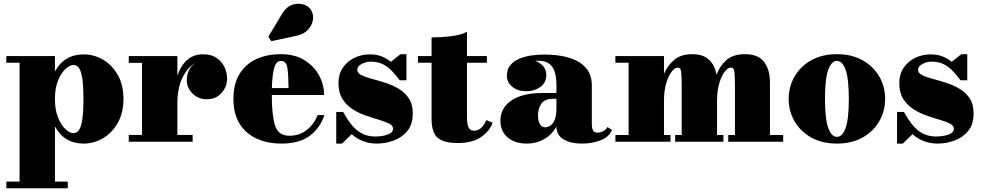

<svg xmlns="http://www.w3.org/2000/svg" viewBox="-20 -761 5271 1031"><path d="M14 214H85V-424H14V-460H275V-377Q324.5 -469 430 -469Q484.5 -469 533.2 -440.5Q582 -412 612.5 -358.5Q643 -305 643 -230Q643 -155 612.5 -101.2Q582 -47.5 533.2 -18.8Q484.5 10 430 10Q324.5 10 275 -82.5V214H344V250H14ZM275 -230Q275 -170.5 291.8 -129.5Q308.5 -88.5 331.8 -67.2Q355 -46 374 -46Q391 -46 403 -61.5Q415 -77 421.5 -117Q428 -157 428 -230Q428 -303 421.5 -342.5Q415 -382 403 -397Q391 -412 374 -412Q355 -412 331.8 -390.8Q308.5 -369.5 291.8 -328.8Q275 -288 275 -230Z M671.5 -36.5H742.5V-423.5H671.5V-460H932.5V-355Q950 -407.5 984.2 -438.5Q1018.5 -469.5 1071.5 -469.5Q1114.5 -469.5 1142.8 -450.2Q1171 -431 1185.2 -401Q1199.5 -371 1199.5 -339Q1199.5 -295 1169.2 -261.5Q1139 -228 1091.5 -228Q1044.5 -228 1013.8 -258.8Q983 -289.5 983 -330.5Q983 -359 994.2 -383Q1005.5 -407 1027.5 -421.5Q990 -402 961.2 -346.5Q932.5 -291 932.5 -206V-36.5H1014.5V0H671.5Z M1573 -569 1437 -540 1421 -564 1495.5 -688Q1517 -724 1547.8 -734.8Q1578.5 -745.5 1606.5 -737.8Q1634.5 -730 1648 -710.5Q1664.5 -686.5 1660.8 -656.8Q1657 -627 1634.8 -602.2Q1612.5 -577.5 1573 -569ZM1721.5 -143Q1702 -78 1646 -34Q1590 10 1491.5 10Q1416 10 1357.8 -16.8Q1299.5 -43.5 1266.5 -96.8Q1233.5 -150 1233.5 -230Q1233.5 -310 1265.8 -363.2Q1298 -416.5 1355.5 -443.2Q1413 -470 1488.5 -470Q1563 -470 1614.8 -438Q1666.5 -406 1693.5 -355.8Q1720.5 -305.5 1720.5 -251H1439.5V-250Q1439.5 -142 1457 -87Q1474.5 -32 1533.5 -32Q1588.5 -32 1627.8 -63.5Q1667 -95 1685.5 -143ZM1488.5 -434Q1462.5 -434 1452 -395.2Q1441.5 -356.5 1440 -288H1529.5Q1529 -354 1523.5 -394Q1518 -434 1488.5 -434Z M1816.5 10H1785.5V-160H1822.5Q1860 -90.5 1900.2 -59.2Q1940.5 -28 1994.5 -28Q2032 -28 2061.2 -38.2Q2090.5 -48.5 2090.5 -70Q2090.5 -87 2069.2 -97.5Q2048 -108 2014.8 -117.8Q1981.5 -127.5 1944 -140.5Q1906.5 -153.5 1873.2 -174.8Q1840 -196 1818.8 -229.8Q1797.5 -263.5 1797.5 -315Q1797.5 -362 1820.5 -396.5Q1843.5 -431 1882 -450Q1920.5 -469 1967.5 -469Q2002 -469 2029.5 -458Q2057 -447 2079 -429L2130.5 -470H2162.5V-330H2126.5Q2106.5 -356 2085.5 -378.8Q2064.5 -401.5 2036.8 -415.8Q2009 -430 1968.5 -430Q1954.5 -430 1938.2 -424.8Q1922 -419.5 1910.2 -409.8Q1898.5 -400 1898.5 -386Q1898.5 -368.5 1920 -357.8Q1941.5 -347 1975.5 -338Q2009.5 -329 2047.5 -317Q2085.5 -305 2119.5 -285.2Q2153.5 -265.5 2175 -233.5Q2196.5 -201.5 2196.5 -152Q2196.5 -92.5 2166.8 -57Q2137 -21.5 2092.5 -5.8Q2048 10 2004.5 10Q1963 10 1929.5 -3Q1896 -16 1868.5 -40.5ZM1804.5 -127Q1806 -125 1808 -123Q1806.5 -125.5 1805 -128Q1805 -128 1804.5 -127Z M2625.5 -102Q2607.5 -54 2561 -23.5Q2514.5 7 2438.5 7Q2382.5 7 2352 -7.2Q2321.5 -21.5 2309.5 -50Q2297.5 -78.5 2297.5 -121V-424H2224.5V-460H2297.5V-560Q2342.5 -560 2396.2 -565.8Q2450 -571.5 2487.5 -590V-460H2594.5V-424H2487.5V-132Q2487.5 -94.5 2496 -76.8Q2504.5 -59 2525.5 -59Q2545 -59 2562.2 -73Q2579.5 -87 2591.5 -116Z M2891 -261.5H2968V-304.5Q2968 -340.5 2960.2 -370Q2952.5 -399.5 2931.2 -417.2Q2910 -435 2870 -435Q2861.5 -435 2853 -434Q2879.5 -425.5 2896.5 -406.2Q2913.5 -387 2913.5 -358Q2913.5 -317 2881.5 -294Q2849.5 -271 2806.5 -271Q2761 -271 2731.5 -294.5Q2702 -318 2702 -356Q2702 -388.5 2719.8 -410.2Q2737.5 -432 2766.8 -444.8Q2796 -457.5 2831 -462.8Q2866 -468 2900 -468Q3025.5 -468 3091.8 -426Q3158 -384 3158 -304.5V-93Q3158 -74.5 3164 -61.5Q3170 -48.5 3190 -48.5Q3201.5 -48.5 3217 -55.5Q3232.5 -62.5 3241.5 -78.5L3266.5 -64Q3253 -27.5 3208.2 -8.8Q3163.5 10 3105 10Q3043.5 10 3005.8 -13Q2968 -36 2968 -80V-80.5Q2944 -38 2902.2 -14Q2860.5 10 2809.5 10Q2744.5 10 2705.8 -23.2Q2667 -56.5 2667 -113.5Q2667 -180.5 2725.8 -221Q2784.5 -261.5 2891 -261.5ZM2907.5 -77.5Q2921 -77.5 2935 -86.2Q2949 -95 2958.5 -117.5Q2968 -140 2968 -180.5V-230.5H2951Q2904 -230.5 2886.5 -203.5Q2869 -176.5 2869 -143Q2869 -109.5 2879.8 -93.5Q2890.5 -77.5 2907.5 -77.5Z M3284.5 -36H3355.5V-424H3284.5V-460H3545.5V-364.5Q3564 -408.5 3600 -439.2Q3636 -470 3696.5 -470Q3757 -470 3788.2 -439.5Q3819.5 -409 3827.5 -359.5Q3844 -405.5 3879.8 -437.8Q3915.5 -470 3980.5 -470Q4052.5 -470 4083.5 -427.8Q4114.5 -385.5 4114.5 -320V-36H4185.5V0H3890.5V-36H3926.5V-292Q3926.5 -355 3923.5 -376.5Q3920.5 -398 3904.5 -398Q3888 -398 3871 -375.5Q3854 -353 3842.2 -313.2Q3830.5 -273.5 3830.5 -222V-36H3864.5V0H3605.5V-36H3640.5V-292Q3640.5 -355 3637.5 -376.5Q3634.5 -398 3619.5 -398Q3603 -398 3586 -375.5Q3569 -353 3557.2 -313.2Q3545.5 -273.5 3545.5 -222V-36H3580.5V0H3284.5Z M4215 -230Q4215 -295 4246.2 -349.5Q4277.5 -404 4335.5 -437Q4393.5 -470 4474 -470Q4554.5 -470 4612.5 -437Q4670.5 -404 4701.8 -349.5Q4733 -295 4733 -230Q4733 -165 4701.8 -110.5Q4670.5 -56 4612.5 -23Q4554.5 10 4474 10Q4393.5 10 4335.5 -23Q4277.5 -56 4246.2 -110.5Q4215 -165 4215 -230ZM4410 -230Q4410 -122 4427.5 -74Q4445 -26 4474 -26Q4503.5 -26 4520.8 -74Q4538 -122 4538 -230Q4538 -338 4520.8 -386Q4503.5 -434 4474 -434Q4445 -434 4427.5 -386Q4410 -338 4410 -230Z M4828 10H4797V-160H4834Q4871.5 -90.5 4911.8 -59.2Q4952 -28 5006 -28Q5043.5 -28 5072.8 -38.2Q5102 -48.5 5102 -70Q5102 -87 5080.8 -97.5Q5059.5 -108 5026.2 -117.8Q4993 -127.5 4955.5 -140.5Q4918 -153.5 4884.8 -174.8Q4851.5 -196 4830.2 -229.8Q4809 -263.5 4809 -315Q4809 -362 4832 -396.5Q4855 -431 4893.5 -450Q4932 -469 4979 -469Q5013.5 -469 5041 -458Q5068.5 -447 5090.5 -429L5142 -470H5174V-330H5138Q5118 -356 5097 -378.8Q5076 -401.5 5048.2 -415.8Q5020.5 -430 4980 -430Q4966 -430 4949.8 -424.8Q4933.5 -419.5 4921.8 -409.8Q4910 -400 4910 -386Q4910 -368.5 4931.5 -357.8Q4953 -347 4987 -338Q5021 -329 5059 -317Q5097 -305 5131 -285.2Q5165 -265.5 5186.5 -233.5Q5208 -201.5 5208 -152Q5208 -92.5 5178.2 -57Q5148.5 -21.5 5104 -5.8Q5059.5 10 5016 10Q4974.5 10 4941 -3Q4907.5 -16 4880 -40.5ZM4816 -127Q4817.5 -125 4819.5 -123Q4818 -125.5 4816.5 -128Q4816.5 -128 4816 -127Z"/></svg>

Font: Bodoni* 06pt Fatface
Style: Regular
Weight: 900
Version: Version 2.3